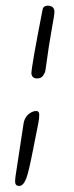

<svg xmlns="http://www.w3.org/2000/svg" viewBox="-20 -503 257 663"><path d="M143.6 -483.4Q168 -483.4 168 -461.9Q168 -452.1 158.7 -402.3Q149.4 -352.5 136.7 -258.8Q135.7 -252.4 128.9 -241.9Q122.1 -231.4 106.4 -232.2Q90.8 -232.9 88.4 -249Q88.4 -272.5 127.4 -471.7Q129.9 -482.4 143.6 -483.4ZM91.3 -116.7Q98.6 -120.1 106.9 -119.6Q115.2 -119.1 115.5 -106.7Q115.7 -94.2 112.3 -77.6L94.2 13.7Q79.6 88.9 71.3 111.3Q61 139.2 45.9 139.2Q32.2 138.7 32.2 124.3Q32.2 109.9 37.6 79.6L61.5 -77.1Q66.4 -105 91.3 -116.7Z"/></svg>

Font: Kristi
Style: Regular
Weight: 400
Italic angle: -15°
Version: Version 1.004